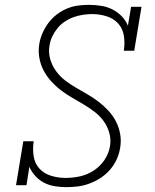

<svg xmlns="http://www.w3.org/2000/svg" viewBox="-20 -763 640 791"><path d="M253 8Q253 8 253 8Q253 8 253 8Q228 8 204.5 4Q181 0 161 -10.5Q141 -21 125.5 -38Q110 -55 101 -76L89 0H46L76 -181H119Q114 -151 118.5 -120.5Q123 -90 142 -69Q161 -48 190 -39Q219 -30 250 -30Q280 -30 309.5 -36.5Q339 -43 365.5 -60Q392 -77 410 -103.5Q428 -130 433 -160Q438 -189 430 -216.5Q422 -244 406 -265.5Q390 -287 368 -303.5Q346 -320 322.5 -334Q299 -348 275.5 -361.5Q252 -375 230.5 -391.5Q209 -408 190.5 -428.5Q172 -449 159.5 -473Q147 -497 142 -525Q137 -553 142 -583Q146 -606 155.5 -627.5Q165 -649 179.5 -668.5Q194 -688 213.5 -703Q233 -718 255.5 -727.5Q278 -737 301 -740Q324 -743 346 -743Q372 -743 397 -739Q422 -735 443.5 -724Q465 -713 481.5 -696Q498 -679 507 -657L520 -735H563L533 -554H490Q495 -584 490.5 -614.5Q486 -645 467 -666Q448 -687 419 -696Q390 -705 360 -705Q341 -705 321.5 -702Q302 -699 283.5 -692.5Q265 -686 247.5 -674.5Q230 -663 217 -647Q204 -631 195.5 -613Q187 -595 184 -576Q179 -546 187 -519Q195 -492 211 -470Q227 -448 248.5 -431.5Q270 -415 293.5 -401.5Q317 -388 341 -374Q365 -360 386.5 -343.5Q408 -327 426.5 -307Q445 -287 457.5 -263Q470 -239 475 -211Q480 -183 475 -154Q471 -129 460.5 -106Q450 -83 433 -63.5Q416 -44 394.5 -30Q373 -16 349 -7Q325 2 301 5Q277 8 253 8Z"/></svg>

Font: Iosevka Curly Slab XLtExObl
Style: Regular
Weight: 200
Width: 7
Italic angle: -9°
Monospace: yes
Designer: Belleve Invis
Foundry: Belleve Invis
Version: Version 11.0.0; ttfautohint (v1.8.3)